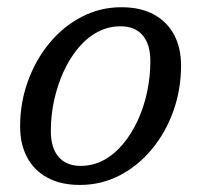

<svg xmlns="http://www.w3.org/2000/svg" viewBox="-20 -514 572 544"><path d="M324 -493.5Q378.5 -493.5 416.2 -472.8Q454 -452 473.5 -415Q493 -378 493 -328Q493 -260.5 471.2 -199.5Q449.5 -138.5 410.2 -91.2Q371 -44 319 -17Q267 10 206.5 10Q152 10 114 -10.8Q76 -31.5 56.5 -68.8Q37 -106 37 -155.5Q37 -223 59 -283.8Q81 -344.5 120 -391.8Q159 -439 211.2 -466.2Q263.5 -493.5 324 -493.5ZM208.5 -44Q243.5 -44 273.8 -60.2Q304 -76.5 328.2 -105.5Q352.5 -134.5 370 -172.2Q387.5 -210 396.8 -253.2Q406 -296.5 406 -340.5Q406 -388.5 384.2 -414Q362.5 -439.5 321.5 -439.5Q286.5 -439.5 256.2 -423.2Q226 -407 201.8 -378Q177.5 -349 160.2 -311.2Q143 -273.5 133.5 -230.5Q124 -187.5 124 -142.5Q124 -95 146 -69.5Q168 -44 208.5 -44Z"/></svg>

Font: Newsreader 10pt
Style: Italic
Weight: 400
Italic angle: -17°
Version: Version 1.003